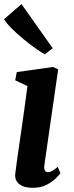

<svg xmlns="http://www.w3.org/2000/svg" viewBox="-20 -886 352 916"><path d="M136.5 10Q107.5 10 88 1.8Q68.5 -6.5 59.2 -22Q50 -37.5 53 -58.5Q55.5 -80.5 60 -113Q64.5 -145.5 70.5 -186Q76.5 -226.5 83.2 -273.5Q90 -320.5 97 -371.5Q104 -422.5 111 -475.5L52.5 -503L60 -542L233 -566.5L257.5 -555L192 -101Q189 -83 193.8 -73.8Q198.5 -64.5 208 -64.5Q217.5 -64.5 228 -70Q238.5 -75.5 255.5 -90L268.5 -59.5Q263 -52 246.2 -35.2Q229.5 -18.5 202 -4.2Q174.5 10 136.5 10ZM194 -627Q179 -634.5 151.2 -654Q123.5 -673.5 92.5 -699Q61.5 -724.5 36 -750Q10.5 -775.5 -0.5 -794.5L82.5 -866.5L231.5 -656Z"/></svg>

Font: Merriweather 20pt
Style: Bold Italic
Weight: 700
Italic angle: -7.8°
Version: Version 2.101